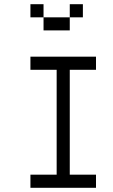

<svg xmlns="http://www.w3.org/2000/svg" viewBox="-20 -895 540 915"><path d="M437.5 0V-62.5H312.5Q312.5 -62.5 312.5 -562.5H437.5V-625H125V-562.5H250Q250 -562.5 250 -62.5H125V0ZM375 -812.5V-875H312.5V-812.5H187.5V-750H312.5V-812.5ZM187.5 -812.5V-875H125V-812.5Z"/></svg>

Font: BFUnifontExMono
Style: Regular
Weight: 500
Version: Version 15.0.06